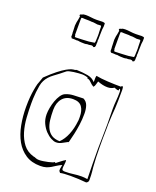

<svg xmlns="http://www.w3.org/2000/svg" viewBox="-142 -848 760 933"><g transform="rotate(20 238.0 -381.5)"><path d="M421 -185V-230Q421 -239 421.5 -252.5Q422 -266 422 -284V-304Q423 -334 424.5 -352Q426 -370 427 -387Q428 -404 428.5 -425.5Q429 -447 429 -483Q429 -487 428 -493.5Q427 -500 422 -500Q420 -500 419.5 -497.5Q419 -495 417 -495Q385 -495 349 -497Q313 -499 288 -504Q286 -496 286 -491V-480Q286 -472 285 -471Q271 -488 245.5 -492.5Q220 -497 189 -498Q186 -498 183.5 -496.5Q181 -495 178 -495Q173 -495 163.5 -492.5Q154 -490 138 -481Q122 -472 99.5 -454.5Q77 -437 46 -407Q40 -390 36.5 -380Q33 -370 32 -368Q28 -353 25 -335Q22 -319 20 -296.5Q18 -274 18 -245Q18 -197 26.5 -152.5Q35 -108 54 -74Q73 -40 104 -19.5Q135 1 180 1Q198 1 210.5 -3Q223 -7 234 -13.5Q245 -20 255.5 -27Q266 -34 280 -40Q279 -32 277.5 -26Q276 -20 276 -12Q276 -8 278.5 -5.5Q281 -3 283 0Q300 -4 337 -4Q357 -4 377.5 -3Q398 -2 418 0Q429 -5 429 -16Q429 -45 427 -61.5Q425 -78 425 -80V-81V-80Q423 -105 422 -131.5Q421 -158 421 -185ZM418 -302Q418 -280 417.5 -264Q417 -248 417 -234.5Q417 -221 416.5 -208Q416 -195 416 -178Q416 -138 416.5 -98.5Q417 -59 418 -17Q403 -20 388 -20Q367 -20 346.5 -17Q326 -14 303 -14Q296 -14 291.5 -16Q287 -18 287 -26Q287 -34 288.5 -42.5Q290 -51 290 -59Q290 -68 289 -69Q277 -62 266.5 -53.5Q256 -45 245 -37Q243 -37 243.5 -39.5Q244 -42 242 -42Q240 -39 231.5 -36Q223 -33 211.5 -30.5Q200 -28 187.5 -26Q175 -24 165 -24Q154 -24 147 -27.5Q140 -31 135 -31Q100 -41 80.5 -66.5Q61 -92 51 -125.5Q41 -159 38.5 -197Q36 -235 36 -270Q36 -280 36.5 -296Q37 -312 39 -329.5Q41 -347 44 -363.5Q47 -380 53 -391Q65 -415 92 -434.5Q119 -454 143 -474Q147 -477 156.5 -479.5Q166 -482 178 -483.5Q190 -485 201.5 -486Q213 -487 221 -487Q229 -487 240 -484.5Q251 -482 251 -480L250 -477Q260 -477 270.5 -466Q281 -455 292 -449Q298 -455 300 -464Q302 -473 305 -481Q333 -470 356 -470Q377 -470 390 -480Q395 -478 400.5 -476Q406 -474 411 -474Q415 -474 413.5 -478.5Q412 -483 416 -483Q421 -481 421 -466Q421 -445 419 -423.5Q417 -402 417 -380Q417 -357 417.5 -337.5Q418 -318 418 -302ZM175 -368Q163 -363 153.5 -349Q144 -335 137.5 -317Q131 -299 127.5 -280Q124 -261 124 -246Q124 -220 134 -199Q144 -178 158 -163.5Q172 -149 187 -141Q202 -133 213 -133Q229 -133 243 -141Q257 -149 271 -156V-149H270Q270 -151 274 -165.5Q278 -180 283 -202.5Q288 -225 292 -253Q296 -281 296 -311Q296 -335 289.5 -353Q283 -371 266 -379Q237 -378 215.5 -377Q194 -376 175 -368ZM228 -144Q202 -145 186.5 -155Q171 -165 162 -182.5Q153 -200 150 -224Q147 -248 147 -277Q147 -314 166 -336.5Q185 -359 221 -359Q253 -359 266.5 -340Q280 -321 280 -289V-278Q280 -269 279 -266Q275 -228 262 -196Q249 -164 228 -144ZM239 -757Q235 -761 225 -761Q220 -761 213 -760.5Q206 -760 195 -760Q181 -760 166 -762Q151 -764 139 -764Q125 -764 121 -760L113 -758L110 -754Q110 -749 114 -748Q112 -734 111 -729.5Q110 -725 108 -716L106 -698L107 -674Q107 -658 108 -656V-640Q108 -639 112 -636V-634H115Q120 -634 126 -634Q132 -634 140 -633L144 -634Q153 -632 162 -631.5Q171 -631 180 -631Q188 -631 192 -633H202Q212 -635 214 -635Q221 -635 224 -632L225 -630L229 -631Q231 -633 233 -633V-637H235Q235 -658 236 -660L235 -667Q235 -669 235.5 -671Q236 -673 236 -675V-687Q236 -700 236.5 -708Q237 -716 237 -725L239 -741V-748ZM227 -663Q227 -656 225 -652L197 -648Q180 -647 171 -646.5Q162 -646 161 -646L135 -645Q123 -644 124 -648.5Q125 -653 122 -656V-660V-681V-732Q122 -742 123 -744L129 -745Q132 -744 166 -744V-743Q167 -743 168 -743.5Q169 -744 171 -744V-743H185L200 -741Q202 -741 203 -740.5Q204 -740 206 -740Q210 -740 214.5 -740.5Q219 -741 224 -741Q227 -739 227 -735V-732Q227 -712 227.5 -708Q228 -704 228 -700V-698V-688ZM442 -757Q438 -761 428 -761Q423 -761 416 -760.5Q409 -760 398 -760Q384 -760 369 -762Q354 -764 342 -764Q328 -764 324 -760L316 -758L313 -754Q313 -749 317 -748Q315 -734 314 -729.5Q313 -725 311 -716L309 -698L310 -674Q310 -658 311 -656V-640Q311 -639 315 -636V-634H318Q323 -634 329 -634Q335 -634 343 -633L347 -634Q356 -632 365 -631.5Q374 -631 383 -631Q391 -631 395 -633H405Q415 -635 417 -635Q424 -635 427 -632L428 -630L432 -631Q434 -633 436 -633V-637H438Q438 -658 439 -660L438 -667Q438 -669 438.5 -671Q439 -673 439 -675V-687Q439 -700 439.5 -708Q440 -716 440 -725L442 -741V-748ZM430 -663Q430 -656 428 -652L400 -648Q383 -647 374 -646.5Q365 -646 364 -646L338 -645Q326 -644 327 -648.5Q328 -653 325 -656V-660V-681V-732Q325 -742 326 -744L332 -745Q335 -744 369 -744V-743Q370 -743 371 -743.5Q372 -744 374 -744V-743H388L403 -741Q405 -741 406 -740.5Q407 -740 409 -740Q413 -740 417.5 -740.5Q422 -741 427 -741Q430 -739 430 -735V-732Q430 -712 430.5 -708Q431 -704 431 -700V-698V-688Z"/></g></svg>

Font: Londrina Sketch
Style: Regular
Weight: 400
Designer: Marcelo Magalhaes
Foundry: Marcelo Magalhães
Version: Version 1.002